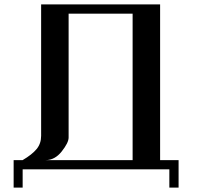

<svg xmlns="http://www.w3.org/2000/svg" viewBox="-20 -770 915 873"><path d="M83 -42Q126 -67.4 146.5 -92.3Q167 -117.2 167 -152.3V-750H708V-42H792V83H750V0H83V83H42V-42ZM187.5 -42H583V-708H292V-144.5Q292 -121.1 260.7 -81.5Q229.5 -42 187.5 -42Z"/></svg>

Font: okolaks
Style: Bold
Weight: 600
Width: 8
Version: Version 000.6.0